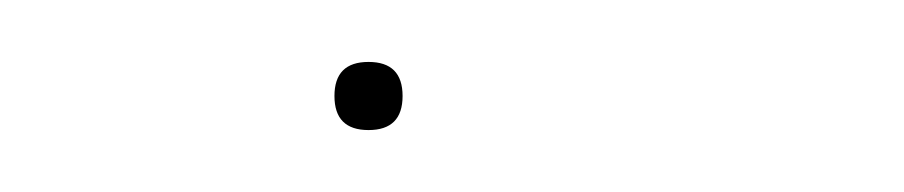

<svg xmlns="http://www.w3.org/2000/svg" viewBox="-20 -32 292 62"><path d="M88 -1Q88 10 99 10Q110 10 110 -1Q110 -12 99 -12Q88 -12 88 -1Z"/></svg>

Font: Jost* 200 Hairline Italic
Style: Italic
Weight: 100
Italic angle: -10°
Version: Version 3.200; ttfautohint (v0.97) -l 8 -r 50 -G 200 -x 14 -